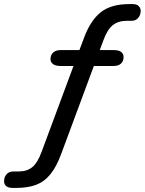

<svg xmlns="http://www.w3.org/2000/svg" viewBox="-54 -734 711 943"><path d="M9 189Q-13 189 -23.5 180Q-34 171 -34 156Q-34 136 -22 122Q-10 108 13 108H39Q79 108 105 86.5Q131 65 151 10L307 -410H243Q218 -410 206 -419.5Q194 -429 194 -443Q194 -464 207 -476Q220 -488 244 -488H336L356 -541Q387 -629 438 -671.5Q489 -714 582 -714H597Q618 -714 627.5 -704Q637 -694 637 -680Q637 -661 625 -646.5Q613 -632 594 -632H571Q527 -632 500 -610.5Q473 -589 453 -534L436 -488H505Q530 -488 541.5 -478.5Q553 -469 553 -454Q553 -434 540.5 -422Q528 -410 504 -410H407L247 21Q223 86 193 122.5Q163 159 122.5 174Q82 189 24 189Z"/></svg>

Font: Nunito SemiBold
Style: Italic
Weight: 600
Italic angle: -9°
Designer: Vernon Adams
Foundry: Vernon Adams
Version: Version 3.601; ttfautohint (v1.8.2.53-6de2)